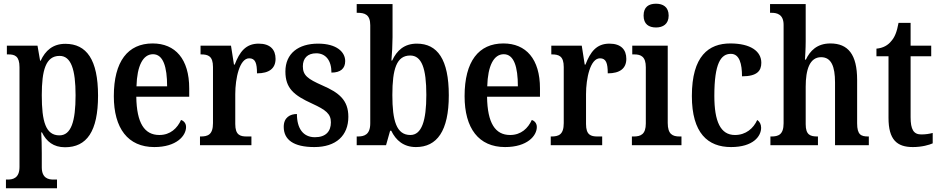

<svg xmlns="http://www.w3.org/2000/svg" viewBox="-20 -782 5061 1034"><path d="M12 232H287V185H267C240 185 205 177 205 119V43C205 3 204 -37 202 -69H206C230 -20 268 11 330 11C447 11 508 -74 508 -267C508 -461 446 -546 332 -546C264 -546 224 -509 199 -455H196L182 -536H17V-489H25C60 -489 85 -480 85 -420V117C85 177 50 185 22 185H12ZM300 -53C226 -53 205 -128 205 -269C205 -403 226 -481 301 -481C363 -481 387 -407 387 -269C387 -128 363 -53 300 -53Z M811 10C931 10 982 -51 982 -98C982 -118 970 -131 955 -136C935 -92 898 -55 838 -55C758 -55 716 -119 714 -261H999V-306C999 -464 924 -548 802 -548C669 -548 593 -452 593 -264C593 -91 669 10 811 10ZM880 -317H715C718 -428 750 -490 804 -490C859 -490 880 -422 880 -317Z M1057 0H1334V-47H1309C1273 -47 1247 -55 1247 -114V-275C1247 -360 1270 -468 1322 -468C1355 -468 1364 -442 1364 -387C1430 -387 1464 -414 1464 -465C1464 -514 1436 -547 1373 -547C1303 -547 1270 -502 1244 -434H1240L1224 -536H1060V-489H1063C1101 -489 1127 -480 1127 -421V-119C1127 -56 1099 -47 1060 -47H1057Z M1673 10C1790 10 1856 -52 1856 -153C1856 -243 1806 -283 1716 -322C1637 -357 1611 -376 1611 -425C1611 -468 1636 -495 1683 -495C1733 -495 1765 -458 1765 -391C1814 -391 1839 -413 1839 -453C1839 -502 1793 -547 1693 -547C1588 -547 1517 -495 1517 -397C1517 -307 1562 -269 1661 -224C1735 -190 1762 -169 1762 -123C1762 -75 1735 -43 1676 -43C1612 -43 1579 -91 1579 -168C1543 -168 1508 -150 1508 -99C1508 -30 1560 10 1673 10Z M2220 10C2333 10 2397 -76 2397 -269C2397 -462 2336 -547 2225 -547C2157 -547 2117 -510 2092 -456H2088C2091 -485 2094 -546 2094 -582V-760H1901V-713H1906C1944 -713 1974 -704 1974 -646V-118C1974 -56 1941 -47 1907 -47H1901V0H2059L2081 -78H2087C2112 -26 2154 10 2220 10ZM2190 -55C2115 -55 2093 -132 2093 -270C2093 -411 2116 -483 2189 -483C2251 -483 2276 -414 2276 -271C2276 -132 2251 -55 2190 -55Z M2700 10C2820 10 2871 -51 2871 -98C2871 -118 2859 -131 2844 -136C2824 -92 2787 -55 2727 -55C2647 -55 2605 -119 2603 -261H2888V-306C2888 -464 2813 -548 2691 -548C2558 -548 2482 -452 2482 -264C2482 -91 2558 10 2700 10ZM2769 -317H2604C2607 -428 2639 -490 2693 -490C2748 -490 2769 -422 2769 -317Z M2946 0H3223V-47H3198C3162 -47 3136 -55 3136 -114V-275C3136 -360 3159 -468 3211 -468C3244 -468 3253 -442 3253 -387C3319 -387 3353 -414 3353 -465C3353 -514 3325 -547 3262 -547C3192 -547 3159 -502 3133 -434H3129L3113 -536H2949V-489H2952C2990 -489 3016 -480 3016 -421V-119C3016 -56 2988 -47 2949 -47H2946Z M3513 -634C3550 -634 3581 -652 3581 -698C3581 -745 3550 -762 3513 -762C3474 -762 3446 -745 3446 -698C3446 -652 3474 -634 3513 -634ZM3383 0H3650V-47H3640C3602 -47 3576 -59 3576 -120V-536H3385V-489H3396C3432 -489 3458 -477 3458 -420V-117C3458 -59 3431 -47 3393 -47H3383Z M3917 10C4036 10 4079 -48 4079 -94C4079 -113 4071 -127 4058 -136C4038 -91 3997 -55 3938 -55C3860 -55 3827 -128 3827 -266C3827 -441 3862 -492 3916 -492C3963 -492 3976 -437 3976 -371C4057 -371 4080 -400 4080 -444C4080 -506 4022 -548 3913 -548C3797 -548 3706 -481 3706 -265C3706 -65 3792 10 3917 10Z M4129 0H4385V-47H4383C4344 -47 4319 -55 4319 -113V-315C4319 -406 4340 -474 4402 -474C4457 -474 4477 -424 4477 -338V0H4659V-47H4656C4617 -47 4596 -56 4596 -118V-352C4596 -489 4547 -548 4452 -548C4380 -548 4342 -508 4320 -461H4315C4316 -476 4319 -520 4319 -560V-760H4127V-713H4136C4164 -713 4200 -705 4200 -648V-118C4200 -56 4171 -47 4134 -47H4129Z M4896 10C4946 10 4985 -2 5003 -10V-66C4984 -61 4965 -58 4941 -58C4900 -58 4884 -85 4884 -151V-479H4995V-536H4884V-659H4819C4810 -609 4798 -581 4780 -561C4763 -539 4736 -523 4700 -520V-479H4765V-147C4765 -30 4810 10 4896 10Z"/></svg>

Font: Noto Serif Myanmar Condensed SemiBold
Style: Regular
Weight: 600
Width: 3
Designer: Ben Mitchell and the Monotype Design Team
Foundry: Monotype Imaging Inc.
Version: Version 2.106